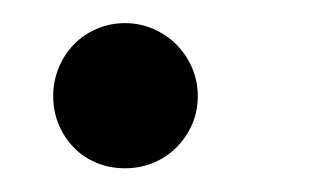

<svg xmlns="http://www.w3.org/2000/svg" viewBox="-20 -138 274 166"><path d="M26 -55Q26 -68 30.8 -79.5Q35.5 -91 43.8 -99.5Q52 -108 63.5 -113Q75 -118 88 -118Q101 -118 112.5 -113Q124 -108 132.5 -99.5Q141 -91 146 -79.5Q151 -68 151 -55Q151 -41.5 146 -30.2Q141 -19 132.5 -10.5Q124 -2 112.5 2.8Q101 7.5 88 7.5Q75 7.5 63.5 2.8Q52 -2 43.8 -10.5Q35.5 -19 30.8 -30.2Q26 -41.5 26 -55Z"/></svg>

Font: Lato 2
Style: Italic
Weight: 400
Italic angle: -7°
Designer: Lukasz Dziedzic with Adam Twardoch and Botio Nikoltchev
Foundry: tyPoland Lukasz Dziedzic
Version: Version 2.015; 2015-08-06; http://www.latofonts.com/